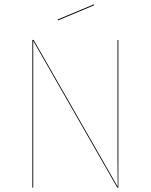

<svg xmlns="http://www.w3.org/2000/svg" viewBox="-20 -864 695 884"><path d="M525 0H520L133 -676V-565V0H129V-680H135L522 -4L521 -143V-680H525ZM414 -840 247 -770 245 -774 412 -844Z"/></svg>

Font: FiraGO Four
Style: Regular
Weight: 100
Designer: bBox Type
Foundry: bBox Type GmbH
Version: Version 1.001